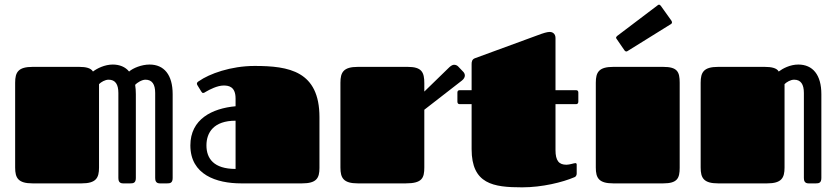

<svg xmlns="http://www.w3.org/2000/svg" viewBox="-20 -787 3590 824"><path d="M45 -68C45 -23 58 0 120 0H330C392 0 405 -23 405 -68V-426C414 -435 431 -445 446 -445C475 -445 488 -425 488 -388V-23C488 -12 491 0 508 0H539C551 0 563 -1 563 -23V-383C563 -397 562 -411 560 -423C568 -432 589 -445 604 -445C633 -445 646 -425 646 -388V-23C646 -12 649 0 666 0H697C709 0 721 -1 721 -23V-383C721 -466 684 -510 622 -510C588 -510 551 -495 534 -480C518 -500 493 -510 464 -510C429 -510 396 -493 379 -480C370 -495 349 -500 320 -500H120C58 -500 45 -477 45 -432Z M1276 0C1338 0 1351 -22 1351 -66V-284C1351 -482 1220 -504 1073 -504C970 -504 878 -470 834 -439C830 -437 825 -433 825 -428C825 -426 826 -423 828 -420L844 -394C847 -389 849 -388 852 -388C855 -388 859 -390 863 -393C880 -403 913 -420 940 -420C962 -420 991 -415 991 -364V-331C891 -322 797 -276 797 -163C797 -37 909 0 1015 0ZM991 -269V-62C897 -62 866 -107 866 -163C866 -218 897 -269 991 -269Z M1441 -68C1441 -23 1454 0 1516 0H1721C1792 0 1801 -23 1801 -69V-316L1962 -441C1971 -448 1975 -456 1975 -463C1975 -469 1972 -475 1968 -479L1946 -502C1942 -506 1936 -509 1929 -509C1923 -509 1917 -506 1909 -499L1801 -394V-430C1801 -477 1790 -500 1730 -500H1516C1454 -500 1441 -477 1441 -432Z M2004 -340V-147C2004 3 2097 17 2221 17C2307 17 2395 -5 2444 -26C2448 -27 2455 -31 2455 -43V-81C2455 -84 2453 -87 2450 -87C2443 -87 2425 -80 2411 -80C2379 -80 2364 -97 2364 -143V-340H2452C2458 -340 2462 -343 2462 -351V-390C2462 -396 2459 -400 2452 -400H2364V-624C2364 -644 2349 -650 2340 -650C2328 -650 2312 -645 2288 -636L2018 -537C2005 -532 2004 -521 2004 -511V-400H1953C1946 -400 1943 -396 1943 -390V-351C1943 -343 1947 -340 1953 -340Z M2537 -68C2537 -23 2550 0 2612 0H2826C2887 0 2897 -22 2897 -67V-432C2897 -479 2887 -500 2826 -500H2612C2550 -500 2537 -477 2537 -432ZM2860 -684C2863 -686 2864 -688 2864 -691C2864 -693 2863 -696 2861 -699L2816 -762C2813 -765 2811 -767 2809 -767C2806 -767 2804 -766 2802 -764L2629 -633C2626 -630 2624 -628 2624 -625C2624 -624 2625 -621 2627 -619L2660 -571C2663 -567 2666 -566 2668 -566C2670 -566 2672 -567 2675 -569Z M2987 -68C2987 -23 3000 0 3062 0H3272C3334 0 3347 -23 3347 -68V-426C3356 -435 3373 -445 3388 -445C3417 -445 3430 -425 3430 -388V-23C3430 -12 3433 0 3450 0H3481C3493 0 3505 -1 3505 -23V-383C3505 -466 3468 -510 3406 -510C3371 -510 3339 -493 3322 -480C3314 -495 3291 -500 3262 -500H3062C3000 -500 2987 -477 2987 -432Z"/></svg>

Font: Fascinate
Style: Regular
Weight: 900
Designer: Astigmatic (AOETI)
Foundry: Astigmatic (AOETI)
Version: Version 1.000